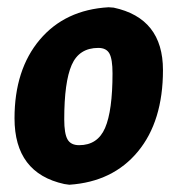

<svg xmlns="http://www.w3.org/2000/svg" viewBox="-20 -498 489 529"><path d="M279 -478 293 -477Q429 -448 429 -305Q429 -164 360 -80.5Q291 3 171 11L157 9Q20 -21 20 -172Q20 -306 89.5 -388.5Q159 -471 279 -478ZM251 -366Q198 -366 177.5 -319Q157 -272 157 -169Q157 -130 166 -114Q175 -98 198 -98Q249 -98 269.5 -145.5Q290 -193 290 -296Q290 -335 281.5 -350.5Q273 -366 251 -366Z"/></svg>

Font: Alegreya Sans SC ExtraBold
Style: Italic
Weight: 800
Italic angle: -7°
Designer: Juan Pablo del Peral
Foundry: Huerta Tipografica
Version: Version 2.007